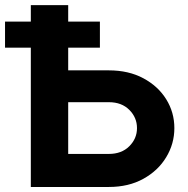

<svg xmlns="http://www.w3.org/2000/svg" viewBox="-20 -743 747 763"><path d="M377 -553.7H251V-463.4H412.6Q491.2 -463.4 549.8 -431.9Q608.4 -400.4 640.6 -348.4Q672.9 -296.4 672.9 -233.9Q672.9 -171.9 640.6 -118.4Q608.4 -64.9 549.8 -32.5Q491.2 0 412.6 0H102.5V-553.7H0V-657.2H102.5V-722.7H251V-657.2H377ZM251 -131.3H412.6Q463.4 -131.3 493.9 -161.9Q524.4 -192.4 524.4 -233.9Q524.4 -275.9 493.9 -306.4Q463.4 -336.9 412.6 -336.9H251Z"/></svg>

Font: Giphurs
Style: Bold
Weight: 700
Version: Version 0.920; ttfautohint (v1.8.4.7-5d5b)